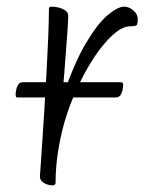

<svg xmlns="http://www.w3.org/2000/svg" viewBox="-20 -544 434 577"><path d="M138 13Q129 13 120.5 10Q112 7 106 1Q100 -5 100 -14Q100 -15 102 -43Q104 -71 107 -117Q110 -163 113.5 -218Q117 -273 120 -329Q123 -385 125 -434Q127 -483 127 -516Q127 -520 128.5 -522Q130 -524 135 -524Q146 -524 157.5 -521Q169 -518 177 -512Q185 -506 185 -497Q185 -483 183 -455Q181 -427 178.5 -393.5Q176 -360 173.5 -328Q171 -296 169 -274.5Q167 -253 167 -249Q202 -353 237.5 -413Q273 -473 303.5 -498.5Q334 -524 353 -524Q368 -524 381 -512.5Q394 -501 394 -487Q394 -476 392 -470.5Q390 -465 372 -465Q348 -465 319.5 -439.5Q291 -414 263.5 -372.5Q236 -331 212.5 -280Q189 -229 174 -178Q161 -132 154 -85.5Q147 -39 147 5Q147 9 144.5 11Q142 13 138 13ZM34 -251Q30 -251 28.5 -252.5Q27 -254 27 -259Q27 -272 32 -284.5Q37 -297 49 -297H342Q346 -297 348 -295.5Q350 -294 350 -289Q350 -276 345 -263.5Q340 -251 327 -251Z"/></svg>

Font: Briem Hand Thin
Style: Regular
Weight: 100
Designer: Gunnlaugur SE Briem, Eben Sorkin
Foundry: Sorkin Type Co.
Version: Version 1.003